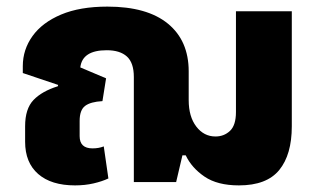

<svg xmlns="http://www.w3.org/2000/svg" viewBox="-20 -551 967 581"><path d="M207 10Q135 10 95.5 -24.5Q56 -59 56 -122V-169Q56 -222 81.5 -248.5Q107 -275 155 -290L156 -294L49 -330V-351Q49 -401 78.5 -442Q108 -483 165 -507Q222 -531 305 -531Q425 -531 488 -479.5Q551 -428 551 -335V-248Q551 -198 574 -168Q597 -138 632 -138Q658 -138 676 -155Q694 -172 694 -212V-517H863V-169Q863 -83 825 -36.5Q787 10 703 10Q638 10 599 -16.5Q560 -43 542 -81H532L513 0H385V-318Q385 -361 364 -380Q343 -399 303 -399Q229 -399 223 -347L301 -314L290 -245Q254 -243 237.5 -230.5Q221 -218 221 -185V-139Q221 -102 260 -102Q279 -102 294 -108L308 -11Q289 -2 263 4Q237 10 207 10Z"/></svg>

Font: Noto Sans Thai UI ExtBd
Style: Regular
Weight: 800
Designer: Monotype Design Team
Foundry: Monotype Imaging Inc.
Version: Version 2.000